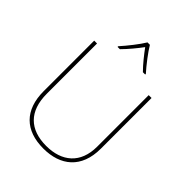

<svg xmlns="http://www.w3.org/2000/svg" viewBox="-263 -1089 1238 1238"><g transform="rotate(45 356.0 -469.5)"><path d="M368 -949H346C322 -908 267 -839 230 -798V-792H251C288 -829 329 -879 357 -917C385 -879 424 -829 461 -792H482V-798C445 -839 392 -908 368 -949ZM618 -252V-714H592V-244C592 -92 498 -15 356 -15C207 -15 121 -96 121 -256V-714H95V-254C95 -81 190 10 355 10C510 10 618 -74 618 -252Z"/></g></svg>

Font: Noto Sans Georgian Thin
Style: Regular
Weight: 100
Designer: Monotype Design Team, Akaki Razmadze
Foundry: Google LLC
Version: Version 2.005